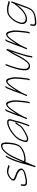

<svg xmlns="http://www.w3.org/2000/svg" viewBox="1532 -2136 747 3852"><g transform="rotate(-90 1906.0 -210.5)"><path d="M509.2 -421H502.2C498.9 -421 495.6 -422 492.3 -424C466.5 -435.2 434.9 -442 397 -445C366 -445 336.4 -436.3 311.7 -425L286.6 -411C259.9 -392.9 228.5 -367.8 212.9 -335C196 -305 215.7 -290.5 231.3 -281C248.3 -266.9 267.1 -259.7 297 -250C348.7 -234.7 383.1 -212.6 411.2 -182C414.4 -178.1 426.3 -152.7 421.4 -144C417.2 -132.3 408.8 -125.9 398.3 -119C365.3 -99 308.4 -87.3 265.8 -79C239 -73.8 214.5 -67.1 190.1 -69C170.5 -69 156.1 -70.6 144.7 -76C125.6 -84.3 129.5 -120.2 132.8 -145L134.5 -158C133.9 -173.5 108.2 -169.4 105.3 -152L103.6 -139C102.9 -129.7 102.1 -118.3 101.2 -105C99.8 -60.3 120.9 -42 179.3 -42C205.9 -40.2 233 -46.6 261.4 -52C308.5 -60.9 372.2 -74.6 408 -99C424.6 -109.6 440.7 -122.9 448 -143C452.1 -152.3 452.2 -163.7 448.4 -177C435.1 -216 401.1 -240.5 359.3 -259C328.4 -272.6 275.3 -286.6 252.6 -304C248.7 -307.1 233.3 -316.8 235.2 -322C235.7 -325.3 236.5 -328.3 237.5 -331C249.7 -354.1 274.4 -376.5 295.6 -389C322 -405 349.7 -418 386.1 -418C402 -416.6 415.5 -415.7 429.8 -413C450.4 -409.2 470.7 -396.1 491.4 -394H498.4C504.9 -392.6 514.5 -399.7 516.9 -406.5C519.9 -414.5 516 -419.8 509.2 -421Z M598.9 -107 601.5 -114C652.4 -225.2 704 -363.8 769.6 -444C803.2 -487 839.7 -531.9 897.5 -537C940.3 -541.1 941.2 -502.8 943.2 -473C945.1 -430.7 942.4 -375 933.2 -326C928.5 -301.2 926 -282.9 915.6 -254.5C906.1 -228.3 897 -209.4 882.2 -190C867.4 -170.2 790.4 -127.6 767.7 -120C747.1 -113.4 679.2 -97 655.3 -97C642.5 -97 600.2 -97.5 598.9 -107ZM645.5 -70C654.8 -70 673.1 -72.7 700.4 -78C763.6 -90.7 784.6 -97 841 -132C899.7 -167.7 917.8 -186.3 942.6 -254.5C953.3 -283.9 956.8 -304.1 961.5 -331C972.6 -395.4 980.3 -474.9 966 -522C958.2 -546 944.6 -566.7 905.3 -564C852.8 -560.1 815.4 -529.5 782.2 -495C761.6 -471.2 744.6 -451.9 725 -423C699 -384.9 687.1 -363.9 661.5 -309C636.8 -258.6 601.2 -175.6 578.8 -123C576.3 -121.7 574.6 -120.7 573.7 -120L574.4 -122C586.5 -169.2 601.3 -215.2 619.8 -266C629.5 -290.7 637.5 -311.5 644.1 -328.5C658.8 -366.8 679 -401.3 693.2 -432C699.4 -444.5 718.2 -467.8 701.9 -471C689.8 -473.4 682.7 -462.5 676.9 -453C657.5 -413.4 635.6 -376.1 616.7 -329C610.4 -311.7 602.5 -290.7 592.8 -266C566.6 -194 545.3 -120.2 529.4 -56C520.7 -25.3 515.3 1.8 504.4 32C500.7 44 497.6 54.3 495.1 63C489.4 78.5 486.8 91.1 482.2 104L476.3 120C474 126.4 500.8 127 502.6 122C526.7 55.8 556.1 -12.1 584.7 -76C596.5 -72 630.4 -70 645.5 -70Z M1326.3 -9 1371.4 -133C1374.3 -141 1376.7 -148.3 1378.4 -155C1380.6 -161 1382.5 -167 1384 -173C1386.6 -180.3 1389.1 -188 1391.3 -196L1398.1 -220C1403.5 -245.9 1406.5 -267.8 1416.4 -295C1420.6 -306.7 1421.3 -314.2 1424.9 -324L1430.4 -339C1443.4 -374.8 1443.9 -401.7 1431.4 -420C1421.1 -435 1409.8 -441 1380.5 -441C1330.5 -441 1291.6 -422.7 1253.4 -405C1234.7 -396.3 1221.6 -385.6 1201.1 -374C1180 -360.2 1170.1 -354.7 1153.8 -340L1136.7 -326C1131 -321.3 1122.9 -314.7 1112.4 -306C1085.4 -283.7 1064.8 -260.9 1043.4 -232C1028.8 -212.2 1015.4 -182.5 1005.8 -156L992.3 -119C985.4 -100 983.4 -92.5 983.4 -78C984 -62 982.4 -50.9 990.6 -40C999.5 -25.9 1012.7 -18 1039.6 -18C1053.4 -18 1075.4 -21.3 1086.5 -26C1108.9 -35.5 1131.8 -47.4 1154.5 -59L1174.1 -69C1188.4 -75.6 1198.9 -81.6 1211.8 -90C1249.4 -114.6 1289.8 -137.4 1316.8 -178L1326.6 -194C1329.9 -199.3 1333.6 -205 1337.8 -211C1346.4 -225.1 1391.7 -268 1371.1 -276.5C1363.9 -279.5 1357 -276.7 1350.5 -268C1341.8 -255.4 1336.8 -247.5 1326.9 -236C1315 -219.9 1303.6 -202.1 1293 -184C1275.2 -158.6 1250.4 -142.4 1225.4 -126L1202.4 -111C1181.3 -95.5 1155.6 -85.2 1131.9 -74C1114.9 -67.5 1098.9 -57.7 1083.2 -50C1075.4 -47.3 1058.1 -45 1049.4 -45C1043.4 -45 1038.5 -45.3 1034.7 -46L1024.2 -50C1019.5 -53.6 1012.2 -62.5 1012.5 -70C1012 -76.8 1010.1 -91.1 1013.8 -101C1014.5 -105 1016.4 -111 1019.3 -119L1038.6 -172C1041 -176.7 1043.8 -182.5 1047 -189.5C1062.7 -223.7 1084.2 -245.6 1105.3 -270C1114.5 -278.5 1140.4 -300 1150.1 -308L1167.2 -322C1186.8 -338 1218.3 -356.4 1240 -371C1246.4 -375.7 1252.4 -379.3 1258 -382C1292.8 -395.3 1326.6 -414 1370.7 -414C1376 -414 1381.6 -413.7 1387.3 -413C1416.9 -408.6 1416.4 -374.7 1403.4 -339L1398.7 -326C1393.3 -314.6 1393.7 -306.9 1389.4 -295C1379.6 -268 1377.2 -243 1370.3 -218L1363.6 -194C1361.4 -186 1359.2 -179 1357 -173L1351.7 -153L1299.3 -9C1296.5 -1.3 1300.2 5 1307.7 5C1315.2 5 1323.5 -1.3 1326.3 -9Z M1455.3 -86C1451 -76 1447 -66 1443.4 -56C1441.9 -50 1441.1 -46 1441 -44C1440.6 -29.4 1466.7 -51.8 1471 -55L1481.6 -84C1484.4 -90 1486.8 -95.7 1488.8 -101L1490.5 -103C1494.8 -113 1501.3 -126.3 1510 -143C1534.5 -192.3 1548.7 -213 1583.5 -265C1613.2 -309.5 1625.7 -331.8 1650 -360C1666.8 -382 1678.8 -401.2 1698.8 -417C1711.8 -428.2 1730.9 -442.3 1744.9 -431C1771.1 -410.9 1777.8 -366.8 1785.5 -331C1794.2 -277 1790.4 -207.5 1781.3 -141C1777.8 -112.8 1777.1 -92.9 1773 -64.5C1769.4 -39.7 1770.2 -30.8 1761.2 -6L1759 0C1756.2 7.7 1759.9 14 1767.4 14C1774.4 14 1783.1 7.9 1785.6 1L1788.2 -6C1789.9 -10.7 1791.6 -16.3 1793.4 -23C1798.1 -49.1 1803.4 -83 1805.7 -109C1811.2 -172.7 1820.9 -241.4 1817.8 -299C1818 -331.9 1811.6 -356.7 1803.8 -384C1794.9 -415 1790.9 -437.5 1766.6 -455C1751.6 -465.6 1731.8 -463.6 1712.2 -454C1699.2 -447.6 1671.1 -424.3 1661.3 -413C1653.7 -403.4 1637 -380.9 1629 -371C1603.6 -339.5 1578.7 -298.4 1547.1 -253C1551 -263.7 1554.5 -274.3 1557.7 -285C1575.7 -334.4 1599.5 -391.7 1619.1 -437C1622.6 -445 1625.6 -450.3 1627.9 -453C1636.5 -461.4 1645.5 -470.9 1636.5 -478C1621.9 -489.4 1600.2 -456.7 1592.8 -439C1573 -392.7 1549.1 -335.5 1530.7 -285C1524.9 -267 1519.1 -250.3 1513.5 -235L1482.6 -150C1478 -137.3 1473.1 -125.7 1467.9 -115C1464.8 -106.6 1458.3 -94.3 1455.3 -86Z M1918.3 -86C1914 -76 1910 -66 1906.4 -56C1904.9 -50 1904.1 -46 1904 -44C1903.6 -29.4 1929.7 -51.8 1934 -55L1944.6 -84C1947.4 -90 1949.8 -95.7 1951.8 -101L1953.5 -103C1957.8 -113 1964.3 -126.3 1973 -143C1997.5 -192.3 2011.7 -213 2046.5 -265C2076.2 -309.5 2088.7 -331.8 2113 -360C2129.8 -382 2141.8 -401.2 2161.8 -417C2174.8 -428.2 2193.9 -442.3 2207.9 -431C2234.1 -410.9 2240.8 -366.8 2248.5 -331C2257.2 -277 2253.4 -207.5 2244.3 -141C2240.8 -112.8 2240.1 -92.9 2236 -64.5C2232.4 -39.7 2233.2 -30.8 2224.2 -6L2222 0C2219.2 7.7 2222.9 14 2230.4 14C2237.4 14 2246.1 7.9 2248.6 1L2251.2 -6C2252.9 -10.7 2254.6 -16.3 2256.4 -23C2261.1 -49.1 2266.4 -83 2268.7 -109C2274.2 -172.7 2283.9 -241.4 2280.8 -299C2281 -331.9 2274.6 -356.7 2266.8 -384C2257.9 -415 2253.9 -437.5 2229.6 -455C2214.6 -465.6 2194.8 -463.6 2175.2 -454C2162.2 -447.6 2134.1 -424.3 2124.3 -413C2116.7 -403.4 2100 -380.9 2092 -371C2066.6 -339.5 2041.7 -298.4 2010.1 -253C2014 -263.7 2017.5 -274.3 2020.7 -285C2038.7 -334.4 2062.5 -391.7 2082.1 -437C2085.6 -445 2088.6 -450.3 2090.9 -453C2099.5 -461.4 2108.5 -470.9 2099.5 -478C2084.9 -489.4 2063.2 -456.7 2055.8 -439C2036 -392.7 2012.1 -335.5 1993.7 -285C1987.9 -267 1982.1 -250.3 1976.5 -235L1945.6 -150C1941 -137.3 1936.1 -125.7 1930.9 -115C1927.8 -106.6 1921.3 -94.3 1918.3 -86Z M2517.2 -462 2476.4 -350C2459.5 -303.6 2447.1 -259.4 2437 -217L2428.2 -171C2423.9 -141.1 2419.6 -110.8 2420.4 -85C2421.4 -53.9 2422.5 -29.7 2440.4 -12C2452.9 7.7 2468.7 17 2508.8 17C2543.3 18.2 2562.4 1.5 2584.6 -18C2614.6 -44.6 2647.5 -93.6 2671 -132C2716.2 -200.7 2754.3 -292.6 2797.4 -361L2789.4 -339C2755.5 -246 2726.9 -148.5 2702 -66C2689.2 -23.8 2682.1 13.2 2679.9 47C2678.5 56.9 2677.7 69 2691.7 65.5C2705.1 62.2 2706.8 51.4 2708.4 40C2711.3 -4.9 2727.4 -53.4 2739.9 -107C2758 -172.1 2789.1 -264.1 2816.2 -338.5C2827.2 -368.6 2832.2 -387.9 2841 -412C2844.6 -422 2847.5 -431 2849.8 -439C2853.8 -450 2835.7 -464.6 2822.3 -446C2812.2 -428.8 2803.4 -412.1 2792.1 -396C2768.3 -363.3 2747.9 -326.9 2727.5 -287L2700.5 -235C2685.7 -206.4 2664.1 -163.2 2648 -140C2618.6 -92.1 2585.8 -42.8 2544.5 -15C2539 -11 2530.7 -9.3 2519.6 -10C2495.4 -10 2486.5 -11.1 2477.3 -20C2463.7 -31 2452.1 -46.3 2451.4 -67C2447.3 -96.8 2450 -137 2457.1 -176L2465.8 -222C2474.9 -261.9 2487.4 -306.1 2503.4 -350L2544.2 -462C2546.9 -469.7 2543.3 -476 2535.7 -476C2528.2 -476 2519.9 -469.7 2517.2 -462Z M2857.3 -86C2853 -76 2849 -66 2845.4 -56C2843.9 -50 2843.1 -46 2843 -44C2842.6 -29.4 2868.7 -51.8 2873 -55L2883.6 -84C2886.4 -90 2888.8 -95.7 2890.8 -101L2892.5 -103C2896.8 -113 2903.3 -126.3 2912 -143C2936.5 -192.3 2950.7 -213 2985.5 -265C3015.2 -309.5 3027.7 -331.8 3052 -360C3068.8 -382 3080.8 -401.2 3100.8 -417C3113.8 -428.2 3132.9 -442.3 3146.9 -431C3173.1 -410.9 3179.8 -366.8 3187.5 -331C3196.2 -277 3192.4 -207.5 3183.3 -141C3179.8 -112.8 3179.1 -92.9 3175 -64.5C3171.4 -39.7 3172.2 -30.8 3163.2 -6L3161 0C3158.2 7.7 3161.9 14 3169.4 14C3176.4 14 3185.1 7.9 3187.6 1L3190.2 -6C3191.9 -10.7 3193.6 -16.3 3195.4 -23C3200.1 -49.1 3205.4 -83 3207.7 -109C3213.2 -172.7 3222.9 -241.4 3219.8 -299C3220 -331.9 3213.6 -356.7 3205.8 -384C3196.9 -415 3192.9 -437.5 3168.6 -455C3153.6 -465.6 3133.8 -463.6 3114.2 -454C3101.2 -447.6 3073.1 -424.3 3063.3 -413C3055.7 -403.4 3039 -380.9 3031 -371C3005.6 -339.5 2980.7 -298.4 2949.1 -253C2953 -263.7 2956.5 -274.3 2959.7 -285C2977.7 -334.4 3001.5 -391.7 3021.1 -437C3024.6 -445 3027.6 -450.3 3029.9 -453C3038.5 -461.4 3047.5 -470.9 3038.5 -478C3023.9 -489.4 3002.2 -456.7 2994.8 -439C2975 -392.7 2951.1 -335.5 2932.7 -285C2926.9 -267 2921.1 -250.3 2915.5 -235L2884.6 -150C2880 -137.3 2875.1 -125.7 2869.9 -115C2866.8 -106.6 2860.3 -94.3 2857.3 -86Z M3802.8 -417H3779.8C3771.6 -417 3761 -422.3 3756.7 -425C3740.4 -432.1 3713.3 -438.2 3692.1 -440C3677 -441.3 3665.9 -444.4 3650.2 -443H3628.2C3611.9 -443 3595.5 -441.8 3581.8 -439C3534.8 -426.3 3498.1 -403.8 3464.9 -368C3427.4 -329.1 3391.2 -283.6 3369.2 -223L3359 -195C3355.6 -185.7 3353.4 -177 3352.5 -169C3341.6 -113.5 3355.3 -77.4 3390.4 -56C3424.8 -35 3491.2 -38.4 3535.9 -63C3563.6 -76.6 3588.3 -92.6 3614.8 -112C3659.9 -146.6 3699.5 -195.4 3736.4 -240C3736.6 -240.7 3737.2 -241.3 3738.1 -242L3668.2 -50C3660.3 -28.3 3652.6 -8.4 3642.1 8C3635 21.3 3628.4 34.6 3618.6 45C3609.8 54 3587.2 74.2 3574.9 80C3544.8 91.5 3512.6 105.6 3477.3 109L3456.6 111C3438.7 112.7 3420 116 3400.8 116H3366.8C3363.5 116 3358.7 114.3 3352.6 111C3335 101.6 3339.2 75.6 3344.2 49L3346.4 32C3349.3 14.3 3320.6 20.9 3317.2 38L3315 55C3312.2 76.9 3309.7 103.2 3315.1 118C3320 129 3338.5 143 3357 143H3391C3403.4 143 3417.7 142.2 3429.9 140.5C3466.6 135.3 3500.8 132.5 3532.6 122C3561.9 109.6 3586 104.6 3611.2 82C3630.3 65.3 3641.3 57.2 3653.9 36C3668.2 10.6 3682.9 -16.3 3695.2 -50L3803.7 -348C3806.3 -355.2 3794.6 -359 3787.2 -359C3782.8 -359 3780.3 -358 3779.6 -356L3772.7 -337C3768.1 -324.6 3763.2 -318.2 3757.4 -306L3748.3 -292L3734.4 -274.5C3728.9 -267.5 3722.5 -259.7 3715.4 -251L3693.9 -225C3655.9 -178.9 3613.1 -134.9 3564.2 -105C3531.2 -84.8 3494.1 -65 3451.1 -69C3386.4 -74.6 3359.8 -123.1 3386 -195L3396.2 -223C3410.6 -262.5 3434.4 -300.5 3459.4 -328C3502.2 -377.5 3544.7 -416 3618.4 -416H3641.4C3657.7 -417.7 3664.6 -414.2 3679.3 -413C3699 -411.1 3722 -405.9 3737.6 -400C3743.8 -396.2 3759.3 -390 3770 -390H3793C3799.8 -390 3808.3 -396.5 3810.9 -403.5C3813.4 -410.5 3809.6 -417 3802.8 -417Z"/></g></svg>

Font: Take Off
Style: Drunk
Weight: 400
Foundry: Cannot Into Space Fonts
Version: Version 0.89